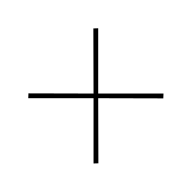

<svg xmlns="http://www.w3.org/2000/svg" viewBox="-78 -683 757 757"><g transform="rotate(-45 300.0 -305.0)"><path d="M300 -292 119 -110 105 -123 287 -305 105 -487 119 -500 300 -318 481 -500 495 -487 313 -305 495 -123 481 -110Z"/></g></svg>

Font: IBM Plex Sans Thai Thin
Style: Regular
Weight: 100
Designer: Mike Abbink, Paul van der Laan, Pieter van Rosmalen, Ben Mitchell, Mark Frömberg
Foundry: Bold Monday
Version: Version 1.1